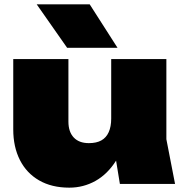

<svg xmlns="http://www.w3.org/2000/svg" viewBox="-20 -847 847 884"><path d="M299 17Q218 17 160 -16.5Q102 -50 71.5 -110.5Q41 -171 41 -251V-575H295V-287Q295 -240 319.5 -214Q344 -188 389 -188Q424 -188 446.5 -200.5Q469 -213 480.5 -238.5Q492 -264 492 -301L567 -263Q554 -170 514.5 -107.5Q475 -45 419.5 -14Q364 17 299 17ZM532 0 492 -245V-575H746V-206L786 0ZM393 -827 521 -627H289L149 -827Z"/></svg>

Font: Unbounded Black
Style: Regular
Weight: 900
Designer: Luke Prowse, Jean-Baptiste Morizot, Fátima Lázaro, Florian Runge
Foundry: NaN
Version: Version 1.701;gftools[0.9.28.dev5+ged2979d]